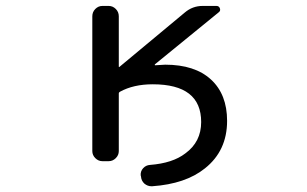

<svg xmlns="http://www.w3.org/2000/svg" viewBox="-20 -567 1040 651"><path d="M382.8 -341.8Q382.8 -337.9 385.7 -340.8L606.4 -524.4Q632.8 -546.9 667 -546.9H713.9Q722.7 -546.9 725.6 -538.6Q728.5 -530.3 721.7 -525.4L504.9 -348.6Q504.9 -347.7 504.9 -346.7Q504.9 -345.7 505.9 -345.7Q521.5 -346.7 540 -347.7Q640.6 -347.7 695.3 -297.4Q750 -247.1 750 -157.2Q750 -55.7 674.8 3.9Q609.4 56.6 496.1 64.5Q494.1 64.5 493.2 64.5Q480.5 64.5 469.7 55.7Q459 45.9 458 31.2L457 27.3Q456.1 13.7 465.3 3.4Q474.6 -6.8 488.3 -7.8Q565.4 -13.7 608.4 -46.9Q662.1 -85.9 662.1 -153.3Q662.1 -281.2 498 -281.2Q432.6 -281.2 386.7 -255.9Q382.8 -253.9 382.8 -250V-54.7Q382.8 -41 372.6 -30.8Q362.3 -20.5 348.6 -20.5H327.1Q313.5 -20.5 303.2 -30.8Q293 -41 293 -54.7V-511.7Q293 -526.4 303.2 -536.6Q313.5 -546.9 327.1 -546.9H348.6Q362.3 -546.9 372.6 -536.6Q382.8 -526.4 382.8 -511.7Z"/></svg>

Font: Rounded-L Mgen+ 2m regular
Style: Regular
Weight: 400
Designer: [Source Han Sans]
Ryoko NISHIZUKA  (kana & ideographs); Paul D. Hunt (Latin, Greek & Cyrillic); Wenlong ZHANG  (bopomofo
Version: Version 1.059.20150602